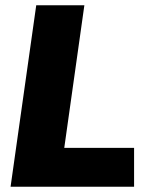

<svg xmlns="http://www.w3.org/2000/svg" viewBox="-20 -706 576 726"><path d="M299 -686 223 -147H487V0H20L117 -686Z"/></svg>

Font: Chivo ExtraBold Italic
Style: Regular
Weight: 800
Italic angle: -8.05°
Designer: Hector Gatti
Foundry: Omnibus-Type
Version: Version 1.007